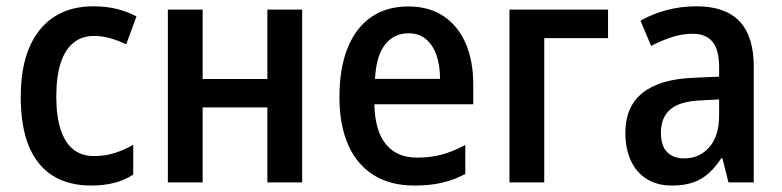

<svg xmlns="http://www.w3.org/2000/svg" viewBox="-20 -571 2448 601"><path d="M265.1 9.8Q195.3 9.8 146 -20.5Q96.7 -50.8 70.8 -112.3Q44.9 -173.8 44.9 -267.6Q44.9 -359.9 72 -422.9Q99.1 -485.8 149.9 -518.6Q200.7 -551.3 272 -551.3Q313.5 -551.3 347.4 -542.5Q381.3 -533.7 407.2 -519.5L375 -432.1Q350.1 -444.3 324.7 -451.4Q299.3 -458.5 274.9 -458.5Q235.8 -458.5 209.5 -436.8Q183.1 -415 169.7 -373Q156.2 -331.1 156.2 -268.1Q156.2 -207 169.7 -165.8Q183.1 -124.5 209.2 -103.5Q235.4 -82.5 273.9 -82.5Q308.6 -82.5 338.9 -92Q369.1 -101.6 397 -117.7V-24.4Q369.6 -6.8 337.2 1.5Q304.7 9.8 265.1 9.8Z M614.3 -541V-323.7H816.9V-541H925.8V0H816.9V-234.9H614.3V0H505.4V-541Z M1257.8 -550.8Q1323.2 -550.8 1368.7 -520.3Q1414.1 -489.7 1437.7 -435.1Q1461.4 -380.4 1461.4 -307.1V-244.6H1151.9Q1153.3 -162.6 1187.5 -120.1Q1221.7 -77.6 1286.1 -77.6Q1327.6 -77.6 1363 -87.2Q1398.4 -96.7 1436.5 -117.2V-26.4Q1401.4 -7.8 1363.5 1Q1325.7 9.8 1276.9 9.8Q1201.7 9.8 1149.2 -23.2Q1096.7 -56.2 1069.6 -118.2Q1042.5 -180.2 1042.5 -267.1Q1042.5 -357.9 1068.4 -421.4Q1094.2 -484.9 1142.3 -517.8Q1190.4 -550.8 1257.8 -550.8ZM1258.8 -466.8Q1212.9 -466.8 1185.3 -431.6Q1157.7 -396.5 1153.8 -324.2H1357.4Q1357.4 -365.7 1346.4 -397.7Q1335.4 -429.7 1313.7 -448.2Q1292 -466.8 1258.8 -466.8Z M1883.3 -541V-451.7H1683.6V0H1574.7V-541Z M2160.2 -551.3Q2250 -551.3 2294.7 -504.4Q2339.4 -457.5 2339.4 -362.8V0H2260.3L2241.2 -75.7H2237.8Q2219.2 -47.4 2198 -28.3Q2176.8 -9.3 2149.2 0.2Q2121.6 9.8 2083 9.8Q2037.1 9.8 2004.4 -10.7Q1971.7 -31.2 1954.6 -68.4Q1937.5 -105.5 1937.5 -154.8Q1937.5 -237.8 1991.9 -280.8Q2046.4 -323.7 2152.3 -327.6L2231 -331.1V-359.9Q2231 -415.5 2210.2 -440.4Q2189.5 -465.3 2147.9 -465.3Q2116.2 -465.3 2084 -455.1Q2051.8 -444.8 2018.1 -427.2L1984.9 -506.3Q2021.5 -527.3 2066.4 -539.3Q2111.3 -551.3 2160.2 -551.3ZM2231 -259.8 2174.8 -256.8Q2106.9 -253.9 2077.9 -228.3Q2048.8 -202.6 2048.8 -156.2Q2048.8 -114.3 2068.4 -94.7Q2087.9 -75.2 2121.1 -75.2Q2169.9 -75.2 2200.4 -110.4Q2231 -145.5 2231 -210Z"/></svg>

Font: Open Sans SemiCondensed SemiBold
Style: Regular
Weight: 600
Width: 4
Designer: Monotype Design Team
Foundry: Monotype Imaging Inc.
Version: Version 3.000